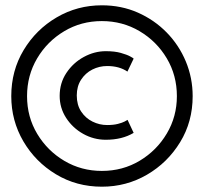

<svg xmlns="http://www.w3.org/2000/svg" viewBox="-20 -692 781 724"><path d="M364 12Q268.5 12 191 -34.8Q113.5 -81.5 68 -159.2Q22.5 -237 22.5 -329.5Q22.5 -425.5 69.2 -503.2Q116 -581 193.8 -626.5Q271.5 -672 364 -672Q437.5 -672 499.8 -644.5Q562 -617 608.5 -569.5Q655 -522 680.8 -460Q706.5 -398 706.5 -329.5Q706.5 -233 659.2 -155.8Q612 -78.5 534.2 -33.2Q456.5 12 364 12ZM364 -47.5Q443 -47.5 507 -86Q571 -124.5 609 -188.5Q647 -252.5 647 -329.5Q647 -408 608.8 -472.2Q570.5 -536.5 506.2 -574.5Q442 -612.5 364 -612.5Q286 -612.5 222 -574.2Q158 -536 120 -471.8Q82 -407.5 82 -329.5Q82 -251 120.5 -187Q159 -123 223 -85.2Q287 -47.5 364 -47.5ZM379 -165Q333.5 -165 293.8 -187.2Q254 -209.5 229.5 -247.2Q205 -285 205 -330.5Q205 -379 230.5 -417.2Q256 -455.5 296 -477.2Q336 -499 379 -499Q412.5 -499 435.5 -492.5Q458.5 -486 470.5 -479.5Q482.5 -473 484 -471L460.5 -422Q430 -443 384 -443Q354.5 -443 328.2 -429.8Q302 -416.5 285.8 -391.5Q269.5 -366.5 269.5 -332Q269.5 -296.5 286 -271.5Q302.5 -246.5 328.8 -233.5Q355 -220.5 384 -220.5Q408 -220.5 424.5 -224.8Q441 -229 450 -233.8Q459 -238.5 461 -240L484 -191Q440.5 -165 379 -165Z"/></svg>

Font: Lucymar Sans
Style: Regular
Weight: 400
Foundry: The League of Moveable Type (original font) / Main changes by Cristiano Sobral with portions from Mirco Monsees
Version: Version 2.001;August 30, 2020;FontCreator 13.0.0.2681 64-bit